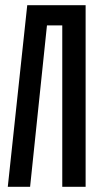

<svg xmlns="http://www.w3.org/2000/svg" viewBox="-20 -720 390 740"><path d="M310 -700V0H220V-622H161L96 0H10L85 -700Z"/></svg>

Font: Tektur Condensed
Style: Regular
Weight: 400
Width: 3
Designer: Adam Jagosz
Foundry: Adam Jagosz
Version: Version 1.005;gftools[0.9.30]